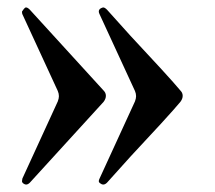

<svg xmlns="http://www.w3.org/2000/svg" viewBox="-20 -501 577 515"><path d="M44 -8Q39 -11 39 -15L40 -22L135 -229Q138 -237 138 -243Q138 -250 135 -257L40 -463Q39 -465 39 -470Q45 -479 47 -480Q48 -481 50 -481Q54 -481 60 -475L258 -258Q264 -252 264 -244Q264 -236 258 -228L60 -11Q55 -6 50 -6Q47 -6 44 -8ZM251 -8Q245 -11 245 -15Q245 -18 247 -22L342 -229Q345 -237 345 -243Q345 -250 342 -257L247 -463Q245 -467 245 -470Q245 -476 251 -479Q255 -481 257 -481Q261 -481 267 -475L330 -405Q375 -357 412.5 -316Q450 -275 464 -258Q470 -252 470 -244Q470 -236 464 -228Q450 -211 412.5 -170Q375 -129 330 -81L267 -11Q262 -6 257 -6Q253 -6 251 -8Z"/></svg>

Font: Shippori Mincho B1 SemiBold
Style: Regular
Weight: 600
Designer: FONTDASU
Foundry: FONTDASU / Google Inc. / but / Adobe
Version: Version 3.110; ttfautohint (v1.8.3)